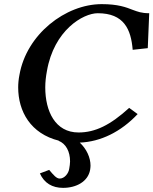

<svg xmlns="http://www.w3.org/2000/svg" viewBox="-20 -678 742 929"><path d="M173 161C194 208 233 231 285 231C350 231 406 200 416 144C417 137 418 130 418 124C418 84 399 43 366 12C467 8 565 -40 646 -126L605 -156C514 -73 441 -37 360 -37C247 -37 199 -140 199 -255C199 -281 202 -308 207 -334C241 -532 382 -614 453 -614C580 -614 614 -536 622 -437L695 -445L702 -614C664 -614 645 -622 623 -630C590 -643 551 -658 472 -658C297 -658 108 -512 74 -315C70 -295 68 -275 68 -255C68 -139 128 -31 266 3H263C299 17 319 55 319 103C319 114 317 126 315 138C312 161 292 186 269 186C253 186 239 169 218 144Z"/></svg>

Font: Linux Libertine O
Style: Bold Italic
Weight: 700
Italic angle: -11.5°
Designer: Philipp H. Poll
Foundry: Philipp H. Poll
Version: Version 4.1.0